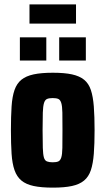

<svg xmlns="http://www.w3.org/2000/svg" viewBox="-20 -851 481 879"><path d="M222 8Q169 8 134 0.5Q99 -7 78 -24.5Q57 -42 46.5 -72Q36 -102 33 -147Q30 -192 30 -255Q30 -318 33 -363.5Q36 -409 46.5 -439Q57 -469 78 -486Q99 -503 134 -510.5Q169 -518 222 -518Q275 -518 309.5 -510.5Q344 -503 365 -486Q386 -469 396 -439Q406 -409 409.5 -363.5Q413 -318 413 -255Q413 -192 409.5 -147Q406 -102 396 -72Q386 -42 365 -24.5Q344 -7 309.5 0.5Q275 8 222 8ZM221 -108Q238 -108 247 -112Q256 -116 260.5 -130Q265 -144 265.5 -174Q266 -204 266 -255Q266 -306 265.5 -335.5Q265 -365 260.5 -379.5Q256 -394 247 -398Q238 -402 221 -402Q205 -402 195.5 -398Q186 -394 181.5 -379.5Q177 -365 176 -335.5Q175 -306 175 -255Q175 -204 176 -174Q177 -144 181 -130Q185 -116 195 -112Q205 -108 221 -108ZM71 -574V-680H192V-574ZM251 -574V-680H373V-574ZM115 -743V-831H328V-743Z"/></svg>

Font: Saira Condensed ExtraBold
Style: Regular
Weight: 800
Width: 3
Designer: Hector Gatti with collaboration of the Omnibus-Type team
Foundry: Omnibus-Type
Version: Version 1.101